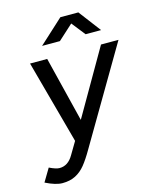

<svg xmlns="http://www.w3.org/2000/svg" viewBox="-181 -801 890 1103"><g transform="rotate(-15 263.5 -250.0)"><path d="M-48 182 -2 105Q37 124 58 124Q109 124 140 70L184 -4L49 -500H151L247 -112L471 -500H575L244 63Q214 115 188.5 146.5Q163 178 130 195Q97 212 52 212Q12 212 -48 182ZM286 -712H393L493 -580H401L337 -661L248 -580H142Z"/></g></svg>

Font: Oak Sans Medium
Style: Italic
Weight: 500
Italic angle: -9.49998°
Foundry: Erik Kennedy, Walven
Version: Version 1.000